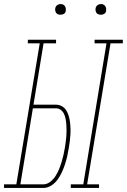

<svg xmlns="http://www.w3.org/2000/svg" viewBox="-60 -932 629 952"><path d="M291 0V-18H353L468 -717H409V-735H549V-717H488L372 -18H431V0ZM-40 0V-18H21L137 -717H78V-735H218V-717H156L106 -413H216Q233 -413 246.5 -405.5Q260 -398 268 -385.5Q276 -373 280.5 -358Q285 -343 287 -327Q289 -311 289.5 -295Q290 -279 289 -263Q288 -247 286 -230.5Q284 -214 281 -198Q278 -178 273.5 -158Q269 -138 262.5 -118Q256 -98 247 -78.5Q238 -59 225.5 -41.5Q213 -24 194 -12Q175 0 155 0ZM41 -18H155Q173 -18 189 -30.5Q205 -43 215.5 -59.5Q226 -76 233 -93.5Q240 -111 245.5 -129Q251 -147 255 -165Q259 -183 262 -201Q264 -215 266 -229Q268 -243 269 -257.5Q270 -272 270 -286Q270 -300 269 -314Q268 -328 265.5 -341.5Q263 -355 257.5 -367Q252 -379 241.5 -387Q231 -395 216 -395H103ZM440 -859Q434 -859 428 -861Q422 -863 418.5 -868Q415 -873 414 -879Q413 -885 414 -891Q415 -896 417.5 -900Q420 -904 423.5 -906.5Q427 -909 431.5 -910.5Q436 -912 440 -912Q447 -912 452.5 -909.5Q458 -907 461.5 -902Q465 -897 466 -891Q467 -885 466 -879Q466 -874 463.5 -870Q461 -866 457 -863.5Q453 -861 449 -860Q445 -859 440 -859ZM240 -859Q234 -859 228 -861Q222 -863 218.5 -868Q215 -873 214 -879Q213 -885 214 -891Q215 -896 217.5 -900Q220 -904 223.5 -906.5Q227 -909 231.5 -910.5Q236 -912 240 -912Q247 -912 252.5 -909.5Q258 -907 261.5 -902Q265 -897 266 -891Q267 -885 266 -879Q266 -874 263.5 -870Q261 -866 257 -863.5Q253 -861 249 -860Q245 -859 240 -859Z"/></svg>

Font: Iosevka Curly Slab ThObl
Style: Regular
Weight: 100
Italic angle: -9°
Monospace: yes
Designer: Belleve Invis
Foundry: Belleve Invis
Version: Version 11.0.0; ttfautohint (v1.8.3)